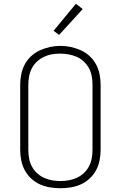

<svg xmlns="http://www.w3.org/2000/svg" viewBox="-20 -989 640 1017"><path d="M300 8Q272 8 244.5 3.5Q217 -1 191.5 -12.5Q166 -24 145 -43.5Q124 -63 111 -87.5Q98 -112 92.5 -139.5Q87 -167 87 -195V-540Q87 -568 92.5 -595.5Q98 -623 111 -647.5Q124 -672 145 -691.5Q166 -711 191.5 -722.5Q217 -734 244.5 -740Q272 -746 300 -746Q328 -746 355.5 -740Q383 -734 408.5 -722.5Q434 -711 455 -691.5Q476 -672 489 -647.5Q502 -623 507.5 -595.5Q513 -568 513 -540V-195Q513 -167 507.5 -139.5Q502 -112 489 -87.5Q476 -63 455 -43.5Q434 -24 408.5 -12.5Q383 -1 355.5 3.5Q328 8 300 8ZM300 -30Q322 -30 344.5 -34Q367 -38 387.5 -47.5Q408 -57 424.5 -72.5Q441 -88 451.5 -108Q462 -128 466 -150.5Q470 -173 470 -195V-540Q470 -563 466 -585Q462 -607 451.5 -627Q441 -647 424 -663Q407 -679 386.5 -688Q366 -697 343 -701Q320 -705 298 -705Q275 -705 253 -701Q231 -697 211 -687Q191 -677 174.5 -661.5Q158 -646 148 -626Q138 -606 134 -584Q130 -562 130 -540V-195Q130 -173 134 -150.5Q138 -128 148.5 -108Q159 -88 175.5 -72.5Q192 -57 212.5 -47.5Q233 -38 255.5 -34Q278 -30 300 -30ZM293 -804 264 -826 382 -969 418 -941Z"/></svg>

Font: Iosevka Curly XLtEx
Style: Regular
Weight: 200
Width: 7
Monospace: yes
Designer: Belleve Invis
Foundry: Belleve Invis
Version: Version 11.1.0; ttfautohint (v1.8.3)